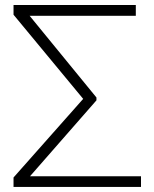

<svg xmlns="http://www.w3.org/2000/svg" viewBox="-20 -742 613 762"><path d="M539.6 -42.5V0H33.7V-37.6L310.1 -349.6L33.7 -683.6V-722.2H519V-679.2H97.7L362.8 -355V-343.8L99.1 -42.5Z"/></svg>

Font: Inter Display Extra Light
Style: Regular
Weight: 200
Designer: Rasmus Andersson
Foundry: rsms
Version: Version 4.000;git-4fc901f